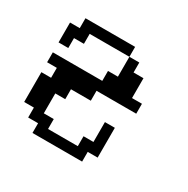

<svg xmlns="http://www.w3.org/2000/svg" viewBox="-78 -338 400 409"><g transform="rotate(30 122.0 -134.0)"><path d="M48.3 0V-23.9H23.9V-48.3H0V-121.6H23.9V-146H0V-170.4H121.6V-194.8H146V-243.7H170.4V-219.2H194.8V-170.4H219.2V-146H121.6V-121.6H72.8V-97.2H48.3V-48.3H72.8V-23.9H146V-48.3H170.4V-97.2H194.8V-23.9H170.4V0ZM0 -194.8V-243.7H23.9V-268.1H146V-243.7H48.3V-219.2H23.9V-194.8Z"/></g></svg>

Font: FS Mondwest Regular
Style: Regular
Weight: 400
Designer: NZWStudios2024
Foundry: https://fontstruct.com
Version: Version 1.0